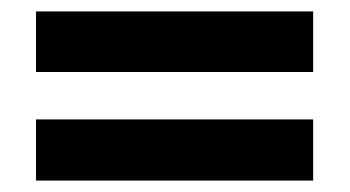

<svg xmlns="http://www.w3.org/2000/svg" viewBox="-20 -520 612 336"><path d="M43 -394V-500H528V-394ZM43 -204V-311H528V-204Z"/></svg>

Font: Noto Sans Ol Chiki
Style: Regular
Weight: 400
Designer: Monotype Design Team, Lewis McGuffie
Foundry: Monotype Imaging Inc.
Version: Version 2.003